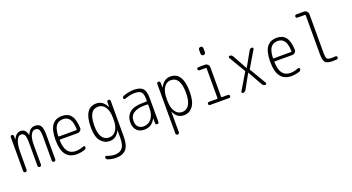

<svg xmlns="http://www.w3.org/2000/svg" viewBox="-59 -1525 4618 2521"><g transform="rotate(-20 2250.0 -265.0)"><path d="M28.3 -25.4V-498Q28.3 -506.8 34.7 -513.2Q41 -519.5 49.8 -519.5Q58.6 -519.5 65.9 -513.2Q73.2 -506.8 73.2 -498L74.2 -448.2Q74.2 -447.3 75.2 -447.3Q76.2 -447.3 76.2 -449.2Q110.4 -530.3 174.8 -530.3Q210.9 -530.3 231.9 -510.3Q252.9 -490.2 264.6 -443.4Q264.6 -442.4 266.6 -442.4Q267.6 -442.4 267.6 -443.4Q302.7 -530.3 375 -530.3Q430.7 -530.3 454.1 -494.6Q477.5 -459 477.5 -370.1V-24.4Q477.5 -14.6 470.2 -7.3Q462.9 0 453.1 0Q443.4 0 436 -6.8Q428.7 -13.7 428.7 -24.4V-360.4Q427.7 -434.6 413.1 -459.5Q398.4 -484.4 362.3 -484.4Q324.2 -484.4 300.8 -437Q277.3 -389.6 277.3 -299.8V-24.4Q277.3 -14.6 270 -7.3Q262.7 0 252.9 0Q243.2 0 235.8 -6.8Q228.5 -13.7 228.5 -24.4V-349.6Q227.5 -428.7 212.9 -456.5Q198.2 -484.4 164.1 -484.4Q125 -484.4 101.1 -427.7Q77.1 -371.1 77.1 -264.6V-25.4Q77.1 -14.6 69.3 -7.3Q61.5 0 51.8 0Q42 0 35.2 -6.8Q28.3 -13.7 28.3 -25.4Z M753.9 -486.3Q687.5 -486.3 654.8 -442.4Q622.1 -398.4 618.2 -297.9Q618.2 -290 626 -290H868.2Q877 -290 877 -298.8Q874 -402.3 841.3 -444.3Q808.6 -486.3 753.9 -486.3ZM768.6 9.8Q566.4 9.8 567.4 -259.8Q567.4 -399.4 613.3 -464.8Q659.2 -530.3 753.9 -530.3Q835.9 -530.3 878.4 -475.6Q920.9 -420.9 925.8 -302.7Q926.8 -279.3 909.7 -263.2Q892.6 -247.1 869.1 -247.1H626Q618.2 -247.1 618.2 -238.3Q622.1 -131.8 659.7 -83Q697.3 -34.2 771.5 -34.2Q822.3 -34.2 880.9 -57.6Q888.7 -60.5 896.5 -56.2Q904.3 -51.8 904.3 -43Q904.3 -16.6 880.9 -8.8Q820.3 9.8 768.6 9.8Z M1242.2 -482.4Q1174.8 -482.4 1142.6 -428.2Q1110.4 -374 1110.4 -259.8Q1110.4 -157.2 1144.5 -104.5Q1178.7 -51.8 1242.2 -51.8Q1301.8 -51.8 1338.9 -103.5Q1376 -155.3 1376 -245.1V-275.4Q1376 -373 1339.4 -427.7Q1302.7 -482.4 1242.2 -482.4ZM1232.4 -4.9Q1160.2 -4.9 1109.9 -64.5Q1059.6 -124 1059.6 -259.8Q1059.6 -529.3 1232.4 -530.3Q1325.2 -530.3 1374 -430.7Q1374 -428.7 1376 -428.7Q1377 -428.7 1377 -429.7L1377.9 -496.1Q1377.9 -505.9 1384.8 -512.7Q1391.6 -519.5 1401.9 -519.5Q1412.1 -519.5 1418.5 -512.7Q1424.8 -505.9 1424.8 -496.1V2Q1424.8 122.1 1378.9 176.3Q1333 230.5 1235.4 230.5Q1180.7 230.5 1127 211.9Q1101.6 204.1 1101.6 177.7Q1101.6 168.9 1109.4 164.1Q1117.2 159.2 1125 162.1Q1183.6 186.5 1235.4 185.5Q1305.7 185.5 1340.8 144Q1376 102.5 1376 2V-102.5Q1376 -103.5 1374 -103.5Q1373 -103.5 1373 -101.6Q1329.1 -4.9 1232.4 -4.9Z M1815.4 -288.1Q1725.6 -288.1 1670.4 -253.4Q1615.2 -218.8 1615.2 -144.5Q1615.2 -92.8 1642.6 -63.5Q1669.9 -34.2 1717.8 -34.2Q1784.2 -34.2 1826.7 -85.9Q1869.1 -137.7 1869.1 -224.6V-279.3Q1869.1 -288.1 1860.4 -288.1ZM1710 9.8Q1645.5 9.8 1606.9 -30.8Q1568.4 -71.3 1568.4 -141.6Q1568.4 -225.6 1626 -276.9Q1683.6 -328.1 1815.4 -328.1H1860.4Q1869.1 -328.1 1869.1 -335.9V-365.2Q1869.1 -432.6 1843.8 -459.5Q1818.4 -486.3 1754.9 -486.3Q1688.5 -486.3 1611.3 -457Q1604.5 -454.1 1597.2 -459Q1589.8 -463.9 1589.8 -471.7Q1589.8 -495.1 1612.3 -502.9Q1691.4 -530.3 1754.9 -530.3Q1844.7 -530.3 1881.3 -491.7Q1918 -453.1 1918 -355.5V-23.4Q1918 -13.7 1911.1 -6.8Q1904.3 0 1894 0Q1883.8 0 1877.4 -6.3Q1871.1 -12.7 1871.1 -23.4L1870.1 -89.8Q1870.1 -90.8 1869.1 -90.8Q1868.2 -90.8 1868.2 -89.8Q1820.3 9.8 1710 9.8Z M2124 -275.4V-245.1Q2124 -147.5 2160.6 -92.8Q2197.3 -38.1 2257.8 -38.1Q2321.3 -38.1 2355.5 -93.8Q2389.6 -149.4 2389.6 -259.8Q2389.6 -481.4 2257.8 -482.4Q2197.3 -482.4 2160.6 -427.7Q2124 -373 2124 -275.4ZM2075.2 195.3V-497.1Q2075.2 -506.8 2082 -513.2Q2088.9 -519.5 2099.1 -519.5Q2109.4 -519.5 2115.7 -513.2Q2122.1 -506.8 2122.1 -497.1L2123 -429.7Q2123 -428.7 2124 -428.7Q2126 -428.7 2126 -430.7Q2174.8 -529.3 2267.6 -530.3Q2439.5 -530.3 2440.4 -259.8Q2440.4 -117.2 2391.6 -53.7Q2342.8 9.8 2267.6 9.8Q2168.9 9.8 2127 -88.9Q2127 -90.8 2126 -90.8Q2124 -90.8 2124 -89.8V195.3Q2124 206.1 2117.2 212.9Q2110.4 219.7 2100.1 219.7Q2089.8 219.7 2082.5 212.9Q2075.2 206.1 2075.2 195.3Z M2631.8 0Q2623 0 2616.7 -6.3Q2610.4 -12.7 2610.4 -22Q2610.4 -31.2 2616.7 -37.6Q2623 -43.9 2631.8 -43.9H2746.1Q2753.9 -43.9 2753.9 -51.8V-466.8Q2753.9 -475.6 2746.1 -475.6H2657.2Q2648.4 -475.6 2641.6 -482.4Q2634.8 -489.3 2634.8 -498Q2634.8 -506.8 2641.6 -513.2Q2648.4 -519.5 2657.2 -519.5H2749Q2772.5 -519.5 2788.6 -502.9Q2804.7 -486.3 2804.7 -462.9V-51.8Q2804.7 -43.9 2814.5 -43.9H2898.4Q2907.2 -43.9 2913.6 -37.6Q2919.9 -31.2 2919.9 -22Q2919.9 -12.7 2913.6 -6.3Q2907.2 0 2898.4 0ZM2744.1 -730.5Q2744.1 -743.2 2752.9 -751.5Q2761.7 -759.8 2774.9 -759.8Q2788.1 -759.8 2796.4 -751.5Q2804.7 -743.2 2804.7 -730.5V-675.8Q2804.7 -663.1 2796.4 -653.8Q2788.1 -644.5 2774.9 -644.5Q2761.7 -644.5 2752.9 -653.8Q2744.1 -663.1 2744.1 -675.8Z M3078.1 -24.4 3213.9 -252.9Q3218.8 -259.8 3213.9 -266.6L3079.1 -495.1Q3075.2 -502.9 3079.6 -511.2Q3084 -519.5 3092.8 -519.5Q3122.1 -519.5 3135.7 -495.1L3248 -293Q3248 -292 3250 -292Q3251 -292 3251 -293L3365.2 -496.1Q3377.9 -520.5 3406.2 -519.5Q3415 -519.5 3419.9 -511.7Q3424.8 -503.9 3419.9 -496.1L3284.2 -266.6Q3279.3 -259.8 3284.2 -252.9L3418.9 -25.4Q3423.8 -17.6 3419.4 -8.8Q3415 0 3405.3 0Q3376 0 3361.3 -26.4L3249 -226.6Q3249 -227.5 3248 -227.5Q3247.1 -227.5 3247.1 -226.6L3134.8 -25.4Q3128.9 -14.6 3117.2 -7.3Q3105.5 0 3091.8 0Q3083 0 3078.6 -8.3Q3074.2 -16.6 3078.1 -24.4Z M3753.9 -486.3Q3687.5 -486.3 3654.8 -442.4Q3622.1 -398.4 3618.2 -297.9Q3618.2 -290 3626 -290H3868.2Q3877 -290 3877 -298.8Q3874 -402.3 3841.3 -444.3Q3808.6 -486.3 3753.9 -486.3ZM3768.6 9.8Q3566.4 9.8 3567.4 -259.8Q3567.4 -399.4 3613.3 -464.8Q3659.2 -530.3 3753.9 -530.3Q3835.9 -530.3 3878.4 -475.6Q3920.9 -420.9 3925.8 -302.7Q3926.8 -279.3 3909.7 -263.2Q3892.6 -247.1 3869.1 -247.1H3626Q3618.2 -247.1 3618.2 -238.3Q3622.1 -131.8 3659.7 -83Q3697.3 -34.2 3771.5 -34.2Q3822.3 -34.2 3880.9 -57.6Q3888.7 -60.5 3896.5 -56.2Q3904.3 -51.8 3904.3 -43Q3904.3 -16.6 3880.9 -8.8Q3820.3 9.8 3768.6 9.8Z M4101.6 -685.5Q4092.8 -685.5 4086.4 -692.4Q4080.1 -699.2 4080.1 -708Q4080.1 -716.8 4086.4 -723.6Q4092.8 -730.5 4101.6 -730.5H4209Q4232.4 -730.5 4249 -713.4Q4265.6 -696.3 4265.6 -672.9V-139.6Q4265.6 -68.4 4280.3 -51.3Q4294.9 -34.2 4350.6 -34.2Q4373 -34.2 4397.5 -37.1Q4406.2 -38.1 4413.1 -32.2Q4419.9 -26.4 4419.9 -16.6Q4419.9 -6.8 4413.6 0Q4407.2 6.8 4397.5 7.8Q4380.9 9.8 4345.7 9.8Q4266.6 9.8 4240.7 -18.1Q4214.8 -45.9 4214.8 -134.8V-676.8Q4214.8 -685.5 4206.1 -685.5Z"/></g></svg>

Font: Rounded Mgen+ 1m light
Style: Regular
Weight: 200
Designer: [Source Han Sans]
Ryoko NISHIZUKA  (kana & ideographs); Paul D. Hunt (Latin, Greek & Cyrillic); Wenlong ZHANG  (bopomofo
Version: Version 1.059.20150602